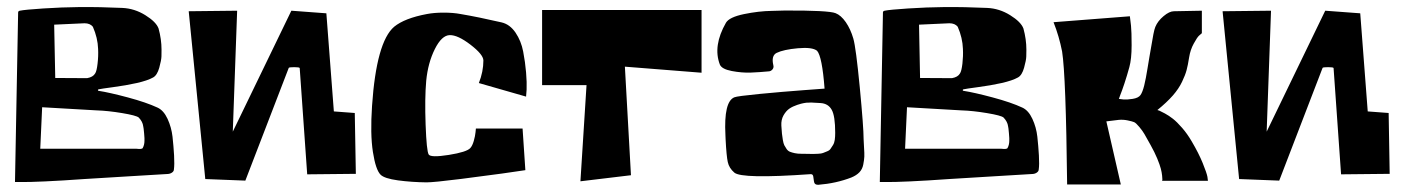

<svg xmlns="http://www.w3.org/2000/svg" viewBox="-20 -510 3936 538"><path d="M384.8 -115.7Q385.3 -120.1 383.8 -136.7Q382.3 -153.3 381.3 -156.2Q379.9 -168.9 368.7 -180.7Q361.8 -186.5 322.3 -193.1Q282.7 -199.7 251 -200.7L98.1 -209.5L92.8 -93.3H361.3Q377.9 -91.3 379.9 -95.2Q384.8 -104 384.8 -115.7ZM216.8 -444.8 131.8 -440.9 134.8 -291.5 224.1 -291Q240.7 -293.9 246.6 -304.2Q251 -310.5 253.4 -331.8Q255.9 -353 254.9 -373Q253.9 -403.8 240.2 -435.1Q232.4 -444.8 216.8 -444.8ZM421.4 -208.5Q438.5 -200.7 449.5 -177Q460.4 -153.3 463.4 -127Q466.3 -100.6 467.8 -74.5Q469.2 -48.3 467.3 -35.2Q467.3 -30.3 462.2 -26.6Q457 -22.9 450.2 -22.5Q439 -21.5 348.6 -16.4Q258.3 -11.2 215.8 -8.3Q154.8 -3.9 106.4 -1.7Q58.1 0.5 40 0H22L30.8 -475.1Q30.8 -479 35.6 -480Q49.3 -482.9 101.3 -486.3Q153.3 -489.7 202.1 -490.2Q259.8 -490.7 322.8 -487.8Q356.9 -486.3 387.2 -467.5Q417.5 -448.7 424.3 -430.2Q432.6 -399.9 432.6 -371.1V-369.6Q432.6 -362.8 432.4 -352.1Q432.1 -341.3 426.3 -320.3Q420.4 -299.3 409.2 -293Q393.6 -284.2 363 -277.3Q332.5 -270.5 297.6 -265.9Q262.7 -261.2 256.8 -259.8Q254.4 -259.8 254.4 -257.3Q254.4 -255.4 256.8 -255.4Q285.6 -251 337.9 -237.1Q390.1 -223.1 421.4 -208.5Z M789.1 -319.8 667.5 -3.9 555.2 -8.3 508.8 -478.5 644.5 -480 632.3 -141.1 796.4 -480 894.5 -472.7 915.5 -197.8 974.1 -193.4 977.1 -22.9 840.8 -21.5 819.8 -319.3Q819.3 -321.8 804.7 -321.8Q790 -321.8 789.1 -319.8Z M1270.5 -470.7Q1319.8 -462.4 1385.3 -447.3Q1408.7 -441.9 1424.6 -418.5Q1440.4 -395 1446 -365.5Q1451.7 -335.9 1454.1 -307.1Q1456.5 -278.3 1455.6 -258.8L1454.1 -239.3L1321.8 -277.3Q1334.5 -309.1 1334.5 -340.8Q1334 -357.4 1298.3 -384.8Q1262.7 -412.1 1240.2 -411.6Q1217.8 -411.1 1198.5 -372.6Q1179.2 -334 1174.3 -283.7Q1169.9 -234.4 1172.6 -160.6Q1175.3 -86.9 1181.2 -77.1Q1187 -67.9 1237.5 -75.9Q1288.1 -84 1297.9 -95.2Q1303.7 -101.6 1307.6 -115.2Q1311.5 -128.9 1312.5 -139.6L1313.5 -149.9H1444.3L1452.1 -33.2Q1426.3 -29.3 1386.5 -23.7Q1346.7 -18.1 1271 -8.5Q1195.3 1 1175.3 1Q1133.3 0.5 1095.2 -4.6Q1057.1 -9.8 1046.4 -20.5Q1032.7 -34.2 1024.9 -84.2Q1017.1 -134.3 1022.5 -213.4Q1034.7 -392.6 1084.5 -435.1Q1113.8 -459 1176.3 -470.7Q1196.8 -474.6 1223.1 -474.6Q1250 -474.6 1270.5 -470.7Z M1623.5 -271.5H1499V-481.9H1945.8V-306.2L1731 -323.2L1748 -19L1606.4 -2Z M2225.6 -79.1H2226.1Q2230 -79.1 2241.9 -78.9Q2253.9 -78.6 2258.1 -78.6Q2262.2 -78.6 2272.2 -79.1Q2282.2 -79.6 2286.1 -81.3Q2290 -83 2297.1 -85.7Q2304.2 -88.4 2307.1 -92.8Q2310.1 -97.2 2314 -103.3Q2317.9 -109.4 2319.1 -118.2Q2320.3 -127 2320.3 -137.7Q2320.3 -185.1 2310.5 -202.4Q2300.8 -219.7 2279.8 -221.2Q2257.8 -222.7 2252.9 -222.7Q2251 -222.7 2246.1 -222.4Q2241.2 -222.2 2239.3 -222.2Q2236.3 -221.7 2231.4 -220.9Q2226.6 -220.2 2213.9 -216.1Q2201.2 -211.9 2191.9 -205.6Q2182.6 -199.2 2175.5 -186.8Q2168.5 -174.3 2169.4 -158.2Q2170.4 -143.6 2171.1 -135.5Q2171.9 -127.4 2173.6 -117.7Q2175.3 -107.9 2177.7 -103Q2180.2 -98.1 2184.1 -92.5Q2188 -86.9 2193.6 -84.7Q2199.2 -82.5 2207 -80.8Q2214.8 -79.1 2225.6 -79.1ZM2399.9 -120.1Q2399.9 -113.3 2401.1 -96.7Q2402.3 -80.1 2401.9 -70.8Q2401.4 -61.5 2398.9 -48.8Q2396.5 -36.1 2388.2 -27.3Q2379.9 -18.6 2365.7 -12.7Q2322.8 3.9 2272.9 7.8H2272Q2261.7 7.8 2260.7 -2.4L2258.8 -15.6Q2257.8 -22 2252 -22H2251.5Q2058.1 -8.3 2037.6 -26.4Q2022.9 -39.1 2019.3 -55.9Q2015.6 -72.8 2013.2 -119.6Q2012.7 -127.4 2012.7 -131.8Q2007.8 -225.1 2037.6 -237.3Q2045.4 -240.7 2108.6 -246.8Q2171.9 -252.9 2231.4 -257.3L2290.5 -261.7Q2283.7 -351.6 2269.5 -367.7Q2256.3 -378.4 2215.8 -374.8Q2175.3 -371.1 2156.2 -361.8Q2140.6 -354 2147 -327.1Q2147 -326.7 2147.2 -325.4Q2147.5 -324.2 2147.5 -323.7Q2147.5 -318.4 2143.6 -314.5Q2139.6 -310.5 2134.8 -310.1Q2108.9 -307.6 2083.7 -306.6Q2058.6 -305.7 2030.5 -311Q2002.4 -316.4 1997.1 -329.1Q1977.1 -381.3 2014.2 -446.3Q2023.4 -461.9 2064.7 -470.5Q2106 -479 2142.6 -479.5L2179.2 -480.5Q2301.3 -481 2321.3 -473.1Q2336.4 -467.3 2349.9 -448Q2363.3 -428.7 2371.1 -401.9Q2378.4 -377 2389.2 -264.9Q2399.9 -152.8 2399.9 -120.1Z M2808.1 -115.7Q2808.6 -120.1 2807.1 -136.7Q2805.7 -153.3 2804.7 -156.2Q2803.2 -168.9 2792 -180.7Q2785.2 -186.5 2745.6 -193.1Q2706.1 -199.7 2674.3 -200.7L2521.5 -209.5L2516.1 -93.3H2784.7Q2801.3 -91.3 2803.2 -95.2Q2808.1 -104 2808.1 -115.7ZM2640.1 -444.8 2555.2 -440.9 2558.1 -291.5 2647.5 -291Q2664.1 -293.9 2669.9 -304.2Q2674.3 -310.5 2676.8 -331.8Q2679.2 -353 2678.2 -373Q2677.2 -403.8 2663.6 -435.1Q2655.8 -444.8 2640.1 -444.8ZM2844.7 -208.5Q2861.8 -200.7 2872.8 -177Q2883.8 -153.3 2886.7 -127Q2889.6 -100.6 2891.1 -74.5Q2892.6 -48.3 2890.6 -35.2Q2890.6 -30.3 2885.5 -26.6Q2880.4 -22.9 2873.5 -22.5Q2862.3 -21.5 2772 -16.4Q2681.6 -11.2 2639.2 -8.3Q2578.1 -3.9 2529.8 -1.7Q2481.4 0.5 2463.4 0H2445.3L2454.1 -475.1Q2454.1 -479 2459 -480Q2472.7 -482.9 2524.7 -486.3Q2576.7 -489.7 2625.5 -490.2Q2683.1 -490.7 2746.1 -487.8Q2780.3 -486.3 2810.5 -467.5Q2840.8 -448.7 2847.7 -430.2Q2856 -399.9 2856 -371.1V-369.6Q2856 -362.8 2855.7 -352.1Q2855.5 -341.3 2849.6 -320.3Q2843.8 -299.3 2832.5 -293Q2816.9 -284.2 2786.4 -277.3Q2755.9 -270.5 2720.9 -265.9Q2686 -261.2 2680.2 -259.8Q2677.7 -259.8 2677.7 -257.3Q2677.7 -255.4 2680.2 -255.4Q2709 -251 2761.2 -237.1Q2813.5 -223.1 2844.7 -208.5Z M2970.2 6.8Q2966.8 -297.9 2956.1 -365.7Q2947.8 -408.2 2932.1 -447.8L3146 -464.4Q3147.5 -454.1 3149.2 -437.7Q3150.9 -421.4 3150.9 -383.1Q3150.9 -344.7 3144.5 -321.8Q3138.2 -298.8 3130.9 -276.6Q3123.5 -254.4 3119.1 -243.7L3115.2 -232.9Q3120.6 -231.9 3128.9 -231.2Q3137.2 -230.5 3153.6 -232.9Q3169.9 -235.4 3175.8 -243.7Q3181.6 -252 3186.3 -271Q3190.9 -290 3195.3 -317.6Q3199.7 -345.2 3200.7 -350.1Q3202.6 -359.4 3205.8 -379.4Q3209 -399.4 3211.9 -414.1Q3214.8 -428.7 3217.3 -434.6Q3224.1 -451.2 3240.5 -464.8Q3256.8 -478.5 3269.5 -478.5L3347.7 -480V-417Q3344.7 -414.6 3339.6 -409.9Q3334.5 -405.3 3325 -387.9Q3315.4 -370.6 3312 -349.1Q3308.6 -327.1 3304.9 -313.5Q3301.3 -299.8 3292.2 -280.8Q3283.2 -261.7 3266.4 -242.4Q3249.5 -223.1 3223.1 -201.7Q3225.1 -201.2 3229 -199.7Q3232.9 -198.2 3244.1 -192.1Q3255.4 -186 3266.6 -177.2Q3277.8 -168.5 3292.5 -151.6Q3307.1 -134.8 3319.3 -113.8Q3338.9 -80.6 3350.1 -53Q3361.3 -25.4 3363.3 -14.6L3364.7 -3.4H3236.3Q3236.8 -4.4 3237.1 -6.8Q3237.3 -9.3 3236.3 -18.1Q3235.4 -26.9 3232.7 -37.4Q3230 -47.9 3222.7 -65.7Q3215.3 -83.5 3204.1 -103.5Q3191.4 -126 3186.8 -134.3Q3182.1 -142.6 3172.6 -154.1Q3163.1 -165.5 3158 -167.7Q3152.8 -169.9 3139.9 -172.6Q3127 -175.3 3114.7 -174.1Q3102.5 -172.9 3080.1 -169.9L3120.6 6.8Z M3686 -319.8 3564.5 -3.9 3452.1 -8.3 3405.8 -478.5 3541.5 -480 3529.3 -141.1 3693.4 -480 3791.5 -472.7 3812.5 -197.8 3871.1 -193.4 3874 -22.9 3737.8 -21.5 3716.8 -319.3Q3716.3 -321.8 3701.7 -321.8Q3687 -321.8 3686 -319.8Z"/></svg>

Font: Some Time Later
Style: Regular
Weight: 400
Version: Version 003.300